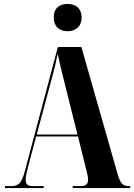

<svg xmlns="http://www.w3.org/2000/svg" viewBox="-20 -952 679 972"><path d="M322 -794C361 -794 393 -816 393 -863C393 -912 361 -932 322 -932C282 -932 252 -912 252 -863C252 -816 282 -794 322 -794ZM5 0H201V-10H145C120 -10 110 -19 110 -42C110 -57 115 -81 123 -111L163 -261H375L416 -95C420 -77 426 -58 426 -44C426 -23 418 -10 389 -10H348V0H639V-10H631C602 -10 589 -24 576 -69L392 -714H273L105 -83C90 -27 75 -10 37 -10H5ZM166 -271 246 -569C256 -605 264 -638 272 -680C281 -636 290 -601 300 -560L372 -271Z"/></svg>

Font: Noto Serif Display ExtraCondensed ExtraBold
Style: Regular
Weight: 800
Width: 2
Designer: Monotype Design Team
Foundry: Monotype Imaging Inc.
Version: Version 2.009